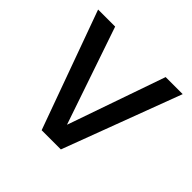

<svg xmlns="http://www.w3.org/2000/svg" viewBox="-138 -678 820 820"><g transform="rotate(45 272.5 -267.5)"><path d="M211 0 17 -535H120L271 -93L425 -535H528L327 0Z"/></g></svg>

Font: Exo Thin Medium
Style: Regular
Weight: 500
Version: Version 2.000